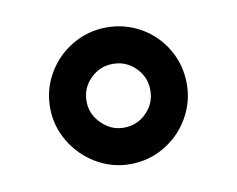

<svg xmlns="http://www.w3.org/2000/svg" viewBox="-46 -797 512 415"><g transform="rotate(-10 210.0 -590.0)"><path d="M60 -590Q60 -631 80.5 -665.5Q101 -700 135.5 -720Q170 -740 210 -740Q251 -740 285.5 -720Q320 -700 340 -665.5Q360 -631 360 -590Q360 -550 340 -515.5Q320 -481 285.5 -460.5Q251 -440 210 -440Q170 -440 135.5 -460.5Q101 -481 80.5 -515.5Q60 -550 60 -590ZM280 -590Q280 -619 259.5 -639.5Q239 -660 210 -660Q181 -660 160.5 -639.5Q140 -619 140 -590Q140 -562 161 -541Q182 -520 210 -520Q239 -520 259.5 -540.5Q280 -561 280 -590Z"/></g></svg>

Font: Madhuban Medium
Style: Regular
Weight: 500
Designer: jaikishan Patel
Foundry: MagicType
Version: Version 1.000